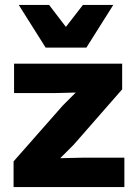

<svg xmlns="http://www.w3.org/2000/svg" viewBox="-20 -758 556 778"><path d="M439 -738 330 -565H165L56 -738H179L247 -649L316 -738ZM35 0V-104L234 -330L287 -383L208 -381H37V-500H475V-396L279 -172L224 -117L312 -119H484V0Z"/></svg>

Font: Elaine Sans
Style: Bold
Weight: 700
Designer: Wei Huang
Foundry: Wei Huang
Version: Version 2.001;December 24, 2019;FontCreator 12.0.0.2547 64-b